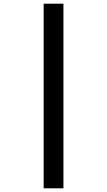

<svg xmlns="http://www.w3.org/2000/svg" viewBox="-20 -852 579 1038"><path d="M216 -832H323V166H216Z"/></svg>

Font: Noto Sans Gujarati
Style: Regular
Weight: 400
Designer: Jelle Bosma - Monotype Design Team, Universal Thirst
Foundry: Monotype Imaging Inc.
Version: Version 2.102